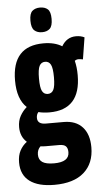

<svg xmlns="http://www.w3.org/2000/svg" viewBox="-63 -788 551 1047"><g transform="rotate(-5 212.5 -265.0)"><path d="M199 -176Q166 -176 139 -183Q128 -171 128 -152Q128 -117 174 -117H272Q338 -117 374 -77.5Q410 -38 410 33Q410 121 354 170.5Q298 220 192 220Q104 220 57 185Q10 150 10 82Q10 44 24 17.5Q38 -9 62 -27Q27 -58 27 -110Q27 -145 41.5 -171Q56 -197 78 -216Q27 -263 27 -365Q27 -554 199 -554Q260 -554 300 -529Q328 -577 379 -577Q405 -577 425 -567L406 -448Q400 -449 394.5 -450Q389 -451 381 -451Q370 -451 361 -444Q370 -409 370 -365Q370 -176 199 -176ZM199 -277Q220 -277 230 -296Q240 -315 240 -365Q240 -415 230 -434Q220 -453 199 -453Q178 -453 168 -434Q158 -415 158 -365Q158 -315 168 -296Q178 -277 199 -277ZM116 48Q116 76 136 89.5Q156 103 200 103Q283 103 283 49Q283 27 272.5 16.5Q262 6 236 6H162Q147 6 134 4Q116 21 116 48ZM197 -615Q171 -615 155 -629.5Q139 -644 139 -683Q139 -722 155 -736Q171 -750 197 -750Q224 -750 239.5 -736Q255 -722 255 -683Q255 -644 239.5 -629.5Q224 -615 197 -615Z"/></g></svg>

Font: Georama Condensed
Style: Bold
Weight: 700
Width: 3
Designer: Jean-Baptiste Levee
Foundry: Production Type
Version: Version 1.000